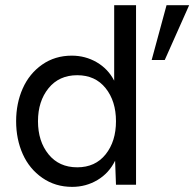

<svg xmlns="http://www.w3.org/2000/svg" viewBox="-20 -710 747 738"><path d="M257.3 8.3Q192.4 8.3 142.6 -26.4Q92.8 -61 67.4 -117.9Q42 -174.8 42 -244.1Q42 -313 67.4 -370.1Q92.8 -427.2 142.1 -461.7Q191.4 -496.1 255.9 -496.1Q308.1 -496.1 351.8 -470.7Q395.5 -445.3 418.9 -399.9V-689.9H502.9V0H425.8L422.4 -92.3Q398.9 -44.4 354.7 -18.1Q310.5 8.3 257.3 8.3ZM563 -479.5 620.1 -689.9H707L613.3 -479.5ZM276.9 -66.9Q346.2 -66.9 386 -116.7Q425.8 -166.5 425.8 -244.1Q425.8 -321.3 386 -371.1Q346.2 -420.9 276.9 -420.9Q207 -420.9 166.5 -370.8Q126 -320.8 126 -244.1Q126 -167 166.5 -116.9Q207 -66.9 276.9 -66.9Z"/></svg>

Font: HK Grotesk Medium Legacy
Style: Regular
Weight: 500
Designer: Alfredo Marco Pradil
Foundry: Hanken Design Co.
Version: Version 2.022;PS 002.022;hotconv 1.0.88;makeotf.lib2.5.64775